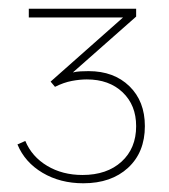

<svg xmlns="http://www.w3.org/2000/svg" viewBox="-20 -720 387 440"><path d="M171 -300Q235 -300 273.5 -335.5Q312 -371 312 -431Q312 -488 276.5 -522.5Q241 -557 183 -557Q174 -557 164.5 -556.5Q155 -556 147 -554L292 -682V-700H46V-680H262L96 -533L106 -521Q126 -531 144.5 -534.5Q163 -538 179 -538Q230 -538 261 -508.5Q292 -479 292 -431Q292 -380 258.5 -349.5Q225 -319 169 -319Q123 -319 88 -340Q53 -361 38 -397L20 -389Q37 -348 77.5 -324Q118 -300 171 -300Z"/></svg>

Font: Fixel Variable
Style: Regular
Weight: 100
Width: 3
Designer: AlfaBravo + MacPaw
Foundry: Kyrylo Tkachov, Marchela Mozhyna, Serhii Makarenko, Maria Weinstein, Zakhar Kryvoshyya
Version: Version 1.211